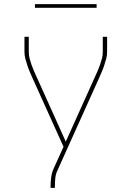

<svg xmlns="http://www.w3.org/2000/svg" viewBox="-20 -709 640 934"><path d="M226 205V198Q226 176 229 153.5Q232 131 241 111L289 5L140 -325Q133 -341 126 -357Q119 -373 113.5 -389.5Q108 -406 103.5 -422.5Q99 -439 99 -457V-530H120V-457Q120 -440 124 -424.5Q128 -409 133.5 -393.5Q139 -378 145.5 -363Q152 -348 159 -333L300 -20L441 -333Q448 -348 454.5 -363Q461 -378 466.5 -393.5Q472 -409 476 -424.5Q480 -440 480 -457V-530H501V-457Q501 -439 496.5 -422.5Q492 -406 486.5 -389.5Q481 -373 474 -357Q467 -341 460 -325L260 119Q251 137 249 157.5Q247 178 247 198V205ZM150 -671V-689H450V-671Z"/></svg>

Font: Iosevka Curly Thin Extended
Style: Regular
Weight: 100
Width: 7
Monospace: yes
Designer: Belleve Invis
Foundry: Belleve Invis
Version: Version 11.1.0; ttfautohint (v1.8.3)